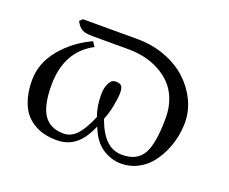

<svg xmlns="http://www.w3.org/2000/svg" viewBox="-83 -578 859 719"><g transform="rotate(20 346.0 -218.5)"><path d="M554.2 -207Q554.2 -247.6 541.5 -280.5Q528.8 -313.5 507.6 -335.4Q486.3 -357.4 457.5 -372.6Q428.7 -387.7 397.9 -394.3Q367.2 -400.9 334 -400.9H193.8Q165.5 -400.9 151.4 -407.5Q137.2 -414.1 125 -437L136.2 -448.2H354Q413.1 -448.2 464.8 -428.7Q516.6 -409.2 552 -376.7Q587.4 -344.2 607.7 -302Q627.9 -259.8 627.9 -214.8Q627.9 -185.1 621.3 -154.3Q614.7 -123.5 600.6 -93.8Q586.4 -64 566.7 -40.8Q546.9 -17.6 517.8 -3.2Q488.8 11.2 455.1 11.2Q414.6 11.2 379.4 -12.5Q344.2 -36.1 324.2 -88.9Q301.8 -36.1 271.2 -12.5Q240.7 11.2 199.2 11.2Q172.4 11.2 149.2 5.9Q126 0.5 104.5 -12.7Q83 -25.9 68.1 -46.1Q53.2 -66.4 44.2 -97.7Q35.2 -128.9 35.2 -168.9Q35.2 -237.3 82.5 -294.4Q129.9 -351.6 200.2 -383.8L212.9 -365.2Q109.9 -311 109.9 -175.8Q109.9 -95.7 135 -58.3Q160.2 -21 213.9 -21Q243.7 -21 266.1 -45.2Q288.6 -69.3 311 -122.1Q296.9 -157.7 296.9 -208Q296.9 -232.9 306.2 -252Q315.4 -271 332 -271Q350.1 -271 356 -262.9Q361.8 -254.9 361.8 -235.8Q361.8 -216.3 355.2 -182.9Q348.6 -149.4 337.9 -125Q356.4 -73.2 383.1 -47.1Q409.7 -21 448.2 -21Q506.3 -21 530.3 -63Q554.2 -105 554.2 -207Z"/></g></svg>

Font: Linux Libertine Display G
Style: Regular
Weight: 400
Designer: Philipp H. Poll
Foundry: Philipp H. Poll
Version: Version 5.0.9